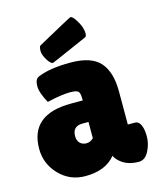

<svg xmlns="http://www.w3.org/2000/svg" viewBox="-109 -790 735 879"><g transform="rotate(-15 258.5 -350.5)"><path d="M108 -363Q80 -413 80 -444.5Q80 -476 97 -485Q154 -510 253.5 -510Q353 -510 394 -463.5Q435 -417 435 -326V-168H469Q486 -168 495.5 -148Q505 -128 505 -93Q505 -58 487.5 -24Q470 10 440 10Q386 10 353 -19Q338 -31 330 -48Q284 10 187 10Q114 10 64 -42Q14 -94 14 -165Q14 -328 209 -328H264V-338Q264 -364 255.5 -371.5Q247 -379 216 -379Q178 -379 108 -363ZM188 -179Q188 -157 200 -145.5Q212 -134 230.5 -134Q249 -134 264 -149V-226H236Q188 -226 188 -179ZM177 -529Q168 -529 154 -549Q136 -577 136 -596Q136 -615 142 -621Q305 -711 308 -711Q318 -711 333 -687Q356 -652 356 -621Q356 -610 351 -605Q179 -529 177 -529Z"/></g></svg>

Font: Lilita One Rus
Style: Regular
Weight: 400
Designer: Juan Montoreano
Foundry: Juan Montoreano
Version: Version 1.002